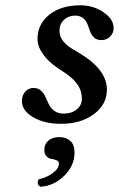

<svg xmlns="http://www.w3.org/2000/svg" viewBox="-20 -459 450 727"><path d="M63 -77.1Q63 -98.1 75.7 -112.1Q88.4 -126 106.9 -126Q124 -126 135 -116Q146 -106 152.3 -91.6Q158.7 -77.1 165.5 -63Q172.4 -48.8 186.3 -38.8Q200.2 -28.8 221.2 -28.8Q251 -28.8 270.5 -44.7Q290 -60.5 290 -85Q290 -114.3 274.4 -137.7Q258.8 -161.1 226.1 -183.1L200.2 -200.2Q163.6 -224.6 142.8 -253.9Q122.1 -283.2 122.1 -311Q122.1 -368.2 167 -403.6Q211.9 -439 284.2 -439Q333 -439 371.6 -412.8Q410.2 -386.7 410.2 -353Q410.2 -333.5 396.7 -320.3Q383.3 -307.1 363.8 -307.1Q346.7 -307.1 336.4 -316.7Q326.2 -326.2 321.3 -339.8Q316.4 -353.5 311.3 -367.2Q306.2 -380.9 294.7 -390.4Q283.2 -399.9 264.2 -399.9Q239.3 -399.9 222.2 -383.8Q205.1 -367.7 205.1 -342.8Q205.1 -305.2 249 -276.9L280.8 -257.8Q384.8 -195.3 384.8 -120.1Q384.8 -63.5 335.7 -26.9Q286.6 9.8 210.9 9.8Q147.9 9.8 105.5 -15.1Q63 -40 63 -77.1ZM205.1 60.1Q229.5 60.1 245.8 74.2Q262.2 88.4 262.2 119.1Q262.2 168.9 222.4 207.3Q182.6 245.6 132.8 248Q117.2 239.3 126 220.2Q141.1 216.8 157.2 209.7Q173.3 202.6 188.2 189.2Q203.1 175.8 203.1 161.1Q203.1 152.3 194.6 148.2Q186 144 175.5 142.8Q165 141.6 156.5 133.3Q147.9 125 147.9 108.9Q147.9 86.4 163.3 73.2Q178.7 60.1 205.1 60.1Z"/></svg>

Font: Common Serif SemiBold
Style: Italic
Weight: 600
Italic angle: -12°
Designer: Philipp H. Poll, Khaled Hosny
Foundry: Stefan Peev, Context Ltd.
Version: Version 1.026